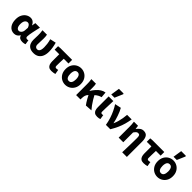

<svg xmlns="http://www.w3.org/2000/svg" viewBox="376 -2459 4315 4315"><g transform="rotate(45 2533.5 -301.0)"><path d="M235.3 12Q144.9 12 90.4 -56.6Q35.9 -125.1 35.9 -245.6Q35.9 -328.1 66.9 -386.7Q98 -445.3 148 -476.7Q197.9 -508.1 255.4 -508.1Q283.3 -508.1 308.4 -498.2Q333.5 -488.2 354.8 -466.3Q376.2 -444.4 392.3 -409.2H396L411.7 -496.1H557.1Q547.1 -453.2 535.9 -405Q524.6 -356.8 514.9 -309.3Q505.2 -261.9 498.8 -221.2Q492.5 -180.5 492.5 -152.4Q492.5 -127.6 506.2 -117.1Q519.9 -106.6 540.5 -106.6Q547.9 -106.6 556.1 -108.3Q564.4 -110 573 -113L590.7 -4.6Q577.2 1.7 555.4 6.9Q533.7 12 503.9 12Q452.2 12 420.8 -6.6Q389.3 -25.2 376.2 -70.3H372.6Q323.1 12 235.3 12ZM270.3 -108.3Q292.1 -108.3 312.1 -122.7Q332.2 -137 345.5 -161.4Q358.9 -185.8 360.4 -215.2L366.8 -301.3Q356.6 -330.4 343.4 -349.8Q330.3 -369.1 314.2 -378.5Q298.2 -387.8 278.1 -387.8Q255.4 -387.8 234.4 -373.4Q213.5 -359 200 -328Q186.5 -296.9 186.5 -247.2Q186.5 -175.5 209.5 -141.9Q232.4 -108.3 270.3 -108.3Z M854.8 12Q780.9 12 734.4 -14.9Q687.8 -41.8 666.2 -89.8Q644.6 -137.9 644.6 -199.6Q644.6 -236.2 646.6 -272Q648.6 -307.7 648.6 -343.5Q648.6 -373.3 646.9 -414.3Q645.2 -455.2 637.7 -496.1H779.7Q785.6 -471.1 787.3 -439.9Q789 -408.6 789 -373.6Q789 -342.8 786 -289.8Q783 -236.8 783 -187.4Q783 -160.9 792.7 -142.8Q802.3 -124.7 818.5 -115.7Q834.8 -106.6 855.1 -106.6Q881.5 -106.6 899.6 -122.2Q917.7 -137.8 927.2 -170.1Q936.6 -202.3 936.6 -253.1Q936.6 -301.1 929.6 -355.5Q922.6 -409.9 903.8 -476.7L1045.9 -508.1Q1062.8 -448.7 1073.4 -385.5Q1084 -322.4 1084 -260.3Q1084 -176 1058 -114.7Q1032 -53.4 980.7 -20.7Q929.5 12 854.8 12Z M1424.6 11.3Q1372.4 11.3 1342.1 -9.6Q1311.9 -30.4 1298.8 -68.7Q1285.7 -107 1285.7 -158.4V-380.8H1139V-490.5L1213.2 -496.1H1579.4V-380.8H1429.4Q1426.7 -316.9 1425.4 -256.7Q1424.1 -196.5 1424.1 -152.4Q1424.1 -127.4 1434.9 -117.4Q1445.7 -107.3 1462.8 -107.3Q1476.3 -107.3 1488.9 -109.4Q1501.6 -111.5 1518 -115.3L1537.2 -5.3Q1513.7 1 1485.3 6.1Q1456.9 11.3 1424.6 11.3Z M1861.5 12Q1798.4 12 1743.6 -18.6Q1688.9 -49.3 1654.9 -107.4Q1620.9 -165.4 1620.9 -247.9Q1620.9 -330.5 1654.9 -388.6Q1688.9 -446.7 1743.6 -477.4Q1798.4 -508.1 1861.5 -508.1Q1924.6 -508.1 1979.3 -477.4Q2034.1 -446.7 2068.1 -388.6Q2102.1 -330.5 2102.1 -247.9Q2102.1 -165.4 2068.1 -107.4Q2034.1 -49.3 1979.3 -18.6Q1924.6 12 1861.5 12ZM1861.5 -106.6Q1907.7 -106.6 1929.6 -145Q1951.4 -183.3 1951.4 -247.9Q1951.4 -291 1941.9 -323Q1932.3 -354.9 1912.3 -372.2Q1892.2 -389.5 1861.5 -389.5Q1830.7 -389.5 1810.7 -372.2Q1790.6 -354.9 1781.1 -323Q1771.5 -291 1771.5 -247.9Q1771.5 -183.3 1793.5 -145Q1815.4 -106.6 1861.5 -106.6Z M2202.7 0V-343.5Q2202.7 -373.3 2200.9 -415.1Q2199 -456.8 2191.4 -496.1H2336.7Q2342.6 -472.7 2344.5 -440.7Q2346.4 -408.6 2346.4 -373.6V-280.8H2350.4Q2387.1 -338.3 2429.5 -387Q2472 -435.7 2521.9 -467.9Q2571.7 -500.2 2629.4 -508.1L2640.9 -371Q2601.5 -362.3 2565.6 -342.4Q2529.8 -322.6 2488.7 -285.9Q2447.6 -249.1 2391.2 -189.8Q2364.2 -161.4 2352.7 -123.3Q2341.3 -85.2 2341.1 -29.4V0ZM2523.7 10.9Q2503.9 -14.3 2482.7 -47.2Q2461.4 -80.1 2439.4 -120.1Q2417.3 -160.1 2394.1 -206.7L2487.8 -302.2Q2512.6 -252.5 2546.6 -197Q2580.5 -141.4 2617.7 -89.7Q2655 -38.1 2689.2 0Z M2882 11.3Q2827.1 11.3 2796.6 -9.3Q2766 -29.9 2753.4 -67.6Q2740.7 -105.4 2740.7 -155.9V-496.1H2889.3Q2887.5 -438.1 2885 -373.5Q2882.4 -308.8 2880.7 -250.1Q2879.1 -191.3 2879.1 -149.9Q2879.1 -126.2 2889.6 -116.8Q2900 -107.3 2920.3 -107.3Q2926.5 -107.3 2935.3 -108.8Q2944.2 -110.3 2951.6 -113.3L2969.1 -4.9Q2953.1 1.4 2933.3 6.3Q2913.6 11.3 2882 11.3ZM2751.1 -568.2 2783.5 -779.4H2929.6L2938.2 -763.9L2854.2 -568.2Z M3149.2 0Q3134.8 -91.9 3106.8 -178.4Q3078.8 -264.8 3042.2 -340.3Q3005.5 -415.8 2965.8 -476.4L3115.8 -508.1Q3135.7 -475 3155 -429.8Q3174.2 -384.6 3191.5 -335.1Q3208.9 -285.5 3222.1 -237.5Q3235.3 -189.5 3242.6 -149.8H3246.6Q3271.5 -206.1 3287.6 -264Q3303.7 -321.9 3313.2 -380.4Q3322.7 -439 3327.2 -496.1H3472.9Q3457.8 -408.4 3436.2 -329.8Q3414.6 -251.2 3379.1 -171.4Q3343.6 -91.7 3288.7 0Z M3843.3 176.7Q3845.1 118.4 3847.2 54.6Q3849.4 -9.2 3850.6 -71.9Q3851.9 -134.5 3852.7 -190.5Q3853.5 -246.5 3853.5 -289.2Q3853.5 -342.8 3840.9 -362.9Q3828.3 -382.9 3795.4 -382.9Q3777.9 -382.9 3762.6 -375Q3747.3 -367.1 3732.6 -351.1Q3717.9 -335.2 3701.7 -310.8V0H3554.7V-343.5Q3554.7 -373.3 3553 -414.3Q3551.2 -455.2 3544.1 -496.1H3674.6L3685.2 -410.1H3688.9Q3721 -452 3758.1 -480Q3795.1 -508.1 3846.8 -508.1Q3926.3 -508.1 3959.1 -454.6Q3991.9 -401 3991.9 -308V176.7Z M4353.6 11.3Q4301.4 11.3 4271.1 -9.6Q4240.9 -30.4 4227.8 -68.7Q4214.7 -107 4214.7 -158.4V-380.8H4068V-490.5L4142.2 -496.1H4508.4V-380.8H4358.4Q4355.7 -316.9 4354.4 -256.7Q4353.1 -196.5 4353.1 -152.4Q4353.1 -127.4 4363.9 -117.4Q4374.7 -107.3 4391.8 -107.3Q4405.3 -107.3 4417.9 -109.4Q4430.6 -111.5 4447 -115.3L4466.2 -5.3Q4442.7 1 4414.3 6.1Q4385.9 11.3 4353.6 11.3Z M4790.5 12Q4727.4 12 4672.6 -18.6Q4617.9 -49.3 4583.9 -107.4Q4549.9 -165.4 4549.9 -247.9Q4549.9 -330.5 4583.9 -388.6Q4617.9 -446.7 4672.6 -477.4Q4727.4 -508.1 4790.5 -508.1Q4853.6 -508.1 4908.3 -477.4Q4963.1 -446.7 4997.1 -388.6Q5031.1 -330.5 5031.1 -247.9Q5031.1 -165.4 4997.1 -107.4Q4963.1 -49.3 4908.3 -18.6Q4853.6 12 4790.5 12ZM4790.5 -106.6Q4836.7 -106.6 4858.6 -145Q4880.4 -183.3 4880.4 -247.9Q4880.4 -291 4870.9 -323Q4861.3 -354.9 4841.3 -372.2Q4821.2 -389.5 4790.5 -389.5Q4759.7 -389.5 4739.7 -372.2Q4719.6 -354.9 4710.1 -323Q4700.5 -291 4700.5 -247.9Q4700.5 -183.3 4722.5 -145Q4744.4 -106.6 4790.5 -106.6ZM4730.8 -568.2 4763.3 -779.4H4909.3L4917.9 -763.9L4833.9 -568.2Z"/></g></svg>

Font: Source Sans 3
Style: Regular
Weight: 200
Designer: Paul D. Hunt
Foundry: Adobe
Version: Version 3.046;hotconv 1.0.118;makeotfexe 2.5.65603